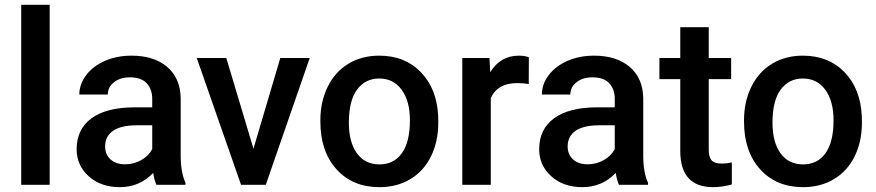

<svg xmlns="http://www.w3.org/2000/svg" viewBox="-20 -770 3651 800"><path d="M187 0H68.4V-750H187Z M631.8 0Q624 -15.1 618.2 -49.3Q561.5 9.8 479.5 9.8Q399.9 9.8 349.6 -35.6Q299.3 -81.1 299.3 -147.9Q299.3 -232.4 362.1 -277.6Q424.8 -322.8 541.5 -322.8H614.3V-357.4Q614.3 -398.4 591.3 -423.1Q568.4 -447.8 521.5 -447.8Q481 -447.8 455.1 -427.5Q429.2 -407.2 429.2 -376H310.5Q310.5 -419.4 339.4 -457.3Q368.2 -495.1 417.7 -516.6Q467.3 -538.1 528.3 -538.1Q621.1 -538.1 676.3 -491.5Q731.4 -444.8 732.9 -360.4V-122.1Q732.9 -50.8 752.9 -8.3V0ZM501.5 -85.4Q536.6 -85.4 567.6 -102.5Q598.6 -119.6 614.3 -148.4V-248H550.3Q484.4 -248 451.2 -225.1Q418 -202.1 418 -160.2Q418 -126 440.7 -105.7Q463.4 -85.4 501.5 -85.4Z M1036.1 -150.4 1147.9 -528.3H1270.5L1087.4 0H984.4L799.8 -528.3H922.9Z M1314.9 -269Q1314.9 -346.7 1345.7 -408.9Q1376.5 -471.2 1432.1 -504.6Q1487.8 -538.1 1560.1 -538.1Q1667 -538.1 1733.6 -469.2Q1800.3 -400.4 1805.7 -286.6L1806.2 -258.8Q1806.2 -180.7 1776.1 -119.1Q1746.1 -57.6 1690.2 -23.9Q1634.3 9.8 1561 9.8Q1449.2 9.8 1382.1 -64.7Q1314.9 -139.2 1314.9 -263.2ZM1433.6 -258.8Q1433.6 -177.2 1467.3 -131.1Q1501 -85 1561 -85Q1621.1 -85 1654.5 -131.8Q1688 -178.7 1688 -269Q1688 -349.1 1653.6 -396Q1619.1 -442.9 1560.1 -442.9Q1502 -442.9 1467.8 -396.7Q1433.6 -350.6 1433.6 -258.8Z M2183.1 -419.9Q2159.7 -423.8 2134.8 -423.8Q2053.2 -423.8 2024.9 -361.3V0H1906.2V-528.3H2019.5L2022.5 -469.2Q2065.4 -538.1 2141.6 -538.1Q2167 -538.1 2183.6 -531.2Z M2559.1 0Q2551.3 -15.1 2545.4 -49.3Q2488.8 9.8 2406.7 9.8Q2327.1 9.8 2276.9 -35.6Q2226.6 -81.1 2226.6 -147.9Q2226.6 -232.4 2289.3 -277.6Q2352.1 -322.8 2468.8 -322.8H2541.5V-357.4Q2541.5 -398.4 2518.6 -423.1Q2495.6 -447.8 2448.7 -447.8Q2408.2 -447.8 2382.3 -427.5Q2356.4 -407.2 2356.4 -376H2237.8Q2237.8 -419.4 2266.6 -457.3Q2295.4 -495.1 2345 -516.6Q2394.5 -538.1 2455.6 -538.1Q2548.3 -538.1 2603.5 -491.5Q2658.7 -444.8 2660.2 -360.4V-122.1Q2660.2 -50.8 2680.2 -8.3V0ZM2428.7 -85.4Q2463.9 -85.4 2494.9 -102.5Q2525.9 -119.6 2541.5 -148.4V-248H2477.5Q2411.6 -248 2378.4 -225.1Q2345.2 -202.1 2345.2 -160.2Q2345.2 -126 2367.9 -105.7Q2390.6 -85.4 2428.7 -85.4Z M2933.1 -656.7V-528.3H3026.4V-440.4H2933.1V-145.5Q2933.1 -115.2 2945.1 -101.8Q2957 -88.4 2987.8 -88.4Q3008.3 -88.4 3029.3 -93.3V-1.5Q2988.8 9.8 2951.2 9.8Q2814.5 9.8 2814.5 -141.1V-440.4H2727.5V-528.3H2814.5V-656.7Z M3080.1 -269Q3080.1 -346.7 3110.8 -408.9Q3141.6 -471.2 3197.3 -504.6Q3252.9 -538.1 3325.2 -538.1Q3432.1 -538.1 3498.8 -469.2Q3565.4 -400.4 3570.8 -286.6L3571.3 -258.8Q3571.3 -180.7 3541.3 -119.1Q3511.2 -57.6 3455.3 -23.9Q3399.4 9.8 3326.2 9.8Q3214.4 9.8 3147.2 -64.7Q3080.1 -139.2 3080.1 -263.2ZM3198.7 -258.8Q3198.7 -177.2 3232.4 -131.1Q3266.1 -85 3326.2 -85Q3386.2 -85 3419.7 -131.8Q3453.1 -178.7 3453.1 -269Q3453.1 -349.1 3418.7 -396Q3384.3 -442.9 3325.2 -442.9Q3267.1 -442.9 3232.9 -396.7Q3198.7 -350.6 3198.7 -258.8Z"/></svg>

Font: TypoPRO Roboto
Style: Regular
Weight: 500
Designer: Google
Version: Version 2.136; 2016